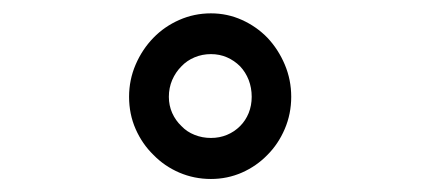

<svg xmlns="http://www.w3.org/2000/svg" viewBox="-20 -741 640 292"><path d="M176.3 -593.8Q176.3 -567.4 186.3 -544.7Q196.3 -522 213.4 -505.4Q230 -488.3 252.7 -478.5Q275.4 -468.8 300.8 -468.8Q325.7 -468.8 347.9 -478.5Q370.1 -488.3 386.7 -505.4Q403.3 -522 413.1 -544.9Q422.9 -567.9 422.9 -593.8Q422.9 -619.6 413.1 -642.8Q403.3 -666 386.7 -683.6Q370.1 -700.7 347.9 -710.7Q325.7 -720.7 300.8 -720.7Q275.4 -720.7 252.7 -710.7Q230 -700.7 213.4 -683.6Q196.3 -666 186.3 -642.8Q176.3 -619.6 176.3 -593.8ZM236.8 -593.8Q236.8 -607.4 241.9 -619.4Q247.1 -631.3 255.9 -640.1Q264.2 -648.9 275.9 -653.8Q287.6 -658.7 300.8 -658.7Q314 -658.7 325.2 -653.8Q336.4 -648.9 345.2 -640.1Q353.5 -631.3 358.2 -619.4Q362.8 -607.4 362.8 -593.8Q362.8 -580.6 358.2 -569.1Q353.5 -557.6 345.2 -549.3Q336.4 -540.5 325.2 -535.9Q314 -531.2 300.8 -531.2Q287.6 -531.2 275.9 -535.9Q264.2 -540.5 255.9 -549.3Q247.1 -557.6 241.9 -569.1Q236.8 -580.6 236.8 -593.8Z"/></svg>

Font: RobotoMono Nerd Font
Style: Regular
Weight: 400
Monospace: yes
Designer: Google
Version: Version 3.000;Nerd Fonts 3.2.1